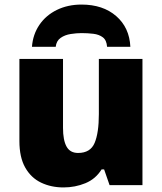

<svg xmlns="http://www.w3.org/2000/svg" viewBox="-20 -811 710 841"><path d="M604 -553V0H460L436 -69H425Q399 -27 354 -8.5Q309 10 258 10Q204 10 160 -11Q116 -32 90.5 -77Q65 -122 65 -193V-553H256V-251Q256 -197 271.5 -169Q287 -141 322 -141Q376 -141 394.5 -185Q413 -229 413 -311V-553ZM337 -791Q431 -791 489 -740.5Q547 -690 551 -606H449Q447 -635 430.5 -647.5Q414 -660 389 -663Q364 -666 337 -666Q315 -666 289.5 -662Q264 -658 245.5 -645Q227 -632 224 -606H120Q124 -660 152.5 -702Q181 -744 229 -767.5Q277 -791 337 -791Z"/></svg>

Font: Noto Sans Black
Style: Regular
Weight: 900
Designer: Monotype Design Team
Foundry: Monotype Imaging Inc.
Version: Version 2.007